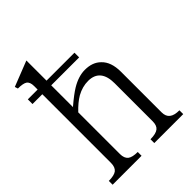

<svg xmlns="http://www.w3.org/2000/svg" viewBox="-204 -804 907 907"><g transform="rotate(-45 250.0 -350.5)"><path d="M8.8 1H202.1V-24.4Q167 -24.4 151.4 -36.1Q135.7 -48.8 135.7 -77.1V-355.5Q168 -389.6 198.2 -407.2Q235.4 -427.7 273.4 -427.7Q314.5 -427.7 335 -402.3Q354.5 -377.9 354.5 -331.1V-77.1Q354.5 -48.8 339.8 -37.1Q324.2 -24.4 287.1 -24.4V1H480.5V-24.4Q446.3 -24.4 430.7 -37.1Q414.1 -49.8 414.1 -77.1V-348.6Q414.1 -414.1 379.9 -446.3Q350.6 -475.6 299.8 -475.6Q256.8 -475.6 210 -447.3Q182.6 -430.7 137.7 -392.6L135.7 -389.6V-536.1H322.3V-567.4H135.7V-702.1L8.8 -652.3L13.7 -636.7Q47.9 -636.7 61.5 -627.9Q76.2 -618.2 76.2 -590.8V-567.4H10.7V-536.1H76.2V-77.1Q76.2 -48.8 60.5 -36.1Q44.9 -24.4 8.8 -24.4Z"/></g></svg>

Font: BatangChe
Style: Regular
Weight: 400
Monospace: yes
Version: Version 2.21